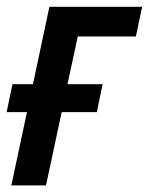

<svg xmlns="http://www.w3.org/2000/svg" viewBox="-24 -561 450 581"><path d="M10.3 0 57.6 -221.7H-3.9L13.7 -306.2H75.7L125.5 -540.5H406.2L387.2 -450.7H211.4L180.2 -306.2H286.6L269 -221.7H162.6L115.2 0Z"/></svg>

Font: Open Sans SemiCondensed SemiBold
Style: Italic
Weight: 600
Width: 4
Italic angle: -12°
Designer: Monotype Design Team
Foundry: Monotype Imaging Inc.
Version: Version 3.000